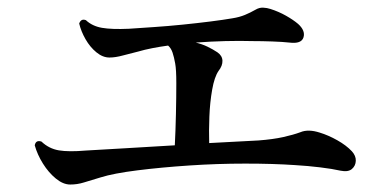

<svg xmlns="http://www.w3.org/2000/svg" viewBox="-20 -612 1040 514"><path d="M168 -118Q149 -118 129.5 -134Q110 -150 95 -174Q80 -198 73 -223Q76 -238 91 -233Q111 -214 137.5 -209.5Q164 -205 210 -209Q248 -211 313.5 -215Q379 -219 448 -223Q450 -262 451 -307Q452 -352 452 -389Q452 -426 449 -442Q446 -459 442 -471Q438 -483 430 -490Q408 -487 387.5 -483Q367 -479 350 -474Q329 -469 309 -463.5Q289 -458 273 -458Q255 -458 238 -472Q221 -486 209 -507Q197 -528 192 -549Q197 -563 210 -558Q227 -542 253 -537.5Q279 -533 325 -535Q354 -537 391.5 -539.5Q429 -542 468.5 -546Q508 -550 543.5 -554.5Q579 -559 602 -563Q621 -566 635.5 -572Q650 -578 664 -586Q674 -592 684.5 -591.5Q695 -591 704 -588Q726 -581 745.5 -570Q765 -559 778 -548Q798 -530 792.5 -512Q787 -494 755 -498Q737 -500 709 -501Q681 -502 656 -502Q622 -503 583 -502Q544 -501 504 -498Q521 -494 535.5 -487Q550 -480 562 -472Q575 -463 575.5 -449.5Q576 -436 565 -422Q554 -406 548 -372Q542 -338 540.5 -299.5Q539 -261 540 -229Q581 -231 615.5 -233Q650 -235 672 -236Q711 -239 738 -245Q765 -251 784 -258Q805 -267 836 -257Q859 -250 883 -236.5Q907 -223 922 -207Q933 -195 932.5 -181.5Q932 -168 922 -159.5Q912 -151 892 -155Q870 -160 837 -164Q804 -168 770 -170Q712 -174 636.5 -174Q561 -174 487 -169Q412 -164 348 -156Q284 -148 249 -137Q222 -129 204.5 -123.5Q187 -118 168 -118Z"/></svg>

Font: Zen Old Mincho
Style: Bold
Weight: 700
Designer: Yoshimichi Ohira
Foundry: Positype
Version: Version 1.500